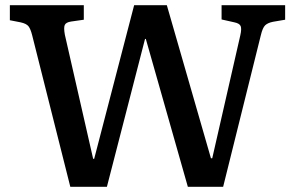

<svg xmlns="http://www.w3.org/2000/svg" viewBox="-20 -720 1138 740"><path d="M251 0 104 -584Q98 -608 90 -618.5Q82 -629 59 -634L18 -642V-700H303V-644L254 -637Q234 -634 229.5 -623.5Q225 -613 230 -586L339 -108H343L497 -700H623L793 -110H798L906 -583Q912 -609 907.5 -619.5Q903 -630 883 -634L834 -645V-700H1079V-644L1032 -636Q1012 -632 1002 -622.5Q992 -613 985 -583L840 0H704L542 -570H539L392 0Z"/></svg>

Font: Literata Medium
Style: Regular
Weight: 500
Designer: Latin by Veronika Burian and Jose Scaglione. Greek by Irene Vlachou. Cyrillic by Vera Evstafieva.
Foundry: TypeTogether
Version: Version 3.103; ttfautohint (v1.8.4.7-5d5b);gftools[0.9.29]